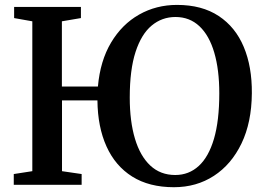

<svg xmlns="http://www.w3.org/2000/svg" viewBox="-20 -772 1104 802"><path d="M706.5 10Q603 10 532.2 -34.5Q461.5 -79 424.8 -160.5Q388 -242 387 -352.5H239V-57L321 -45V0H37.5V-45L115 -57V-683L39 -696.5V-743H318V-696.5L238.5 -683V-410.5H389Q398.5 -518 444 -594.2Q489.5 -670.5 561 -711Q632.5 -751.5 719.5 -751.5Q823.5 -751.5 893.5 -705.2Q963.5 -659 998.2 -576Q1033 -493 1032 -382Q1031 -260.5 988.8 -172.8Q946.5 -85 873.5 -37.5Q800.5 10 706.5 10ZM712 -41Q769 -41 810.2 -78.8Q851.5 -116.5 873.8 -192.2Q896 -268 896 -382Q896 -480.5 875 -552.2Q854 -624 813 -662.5Q772 -701 713 -701Q656.5 -701 613.5 -665.2Q570.5 -629.5 546.2 -555Q522 -480.5 522 -364.5Q522 -265 543.8 -192.5Q565.5 -120 607.8 -80.5Q650 -41 712 -41Z"/></svg>

Font: Merriweather 48pt SemiBold
Style: Regular
Weight: 600
Version: Version 2.100